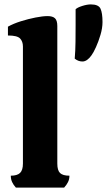

<svg xmlns="http://www.w3.org/2000/svg" viewBox="-20 -851 492 871"><path d="M52 0Q41 -12 35 -25Q29 -38 29 -54Q58 -54 71 -66.5Q84 -79 84 -109V-640Q84 -663 71 -676.5Q58 -690 16 -690V-730Q41 -744 74.5 -754.5Q108 -765 141 -771.5Q174 -778 196 -778Q219 -778 229.5 -768Q240 -758 240 -733V-109Q240 -78 252.5 -66Q265 -54 295 -54Q295 -38 288.5 -25Q282 -12 271 0ZM354 -572Q335 -572 319 -585Q322 -620 322.5 -660.5Q323 -701 323 -740Q323 -779 323 -809Q331 -817 353 -824Q375 -831 392 -831Q427 -831 436 -811.5Q445 -792 445 -751Q445 -724 436 -693.5Q427 -663 415.5 -637.5Q404 -612 395 -600Q386 -587 375.5 -579.5Q365 -572 354 -572Z"/></svg>

Font: Calistoga
Style: Regular
Weight: 400
Designer: Yvonne Schuttler, Eben Sorkin
Foundry: www.sorkintype.com
Version: Version 1.010; ttfautohint (v1.8.4.7-5d5b)